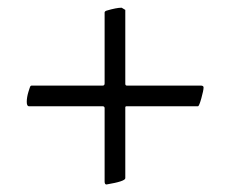

<svg xmlns="http://www.w3.org/2000/svg" viewBox="-20 -494 608 508"><path d="M311.5 -22.5Q311.5 -14.2 261.7 -5.9Q256.8 -5.9 256.8 -13.7V-208Q256.8 -212.9 251 -212.9H56.6Q50.8 -212.9 50.8 -224.6Q50.8 -236.3 55.2 -251Q59.6 -265.6 61 -266.6Q62.5 -267.6 64.5 -267.6H252Q256.8 -267.6 256.8 -273.4V-459Q255.9 -463.9 261.7 -465.8Q288.1 -473.6 301.8 -473.6L311.5 -467.8V-272.5Q311.5 -267.6 315.4 -267.6H510.7Q518.6 -267.6 518.6 -262.7Q518.6 -254.9 512.7 -233.9Q506.8 -212.9 503.9 -212.9H315.4Q311.5 -212.9 311.5 -210Z"/></svg>

Font: CrimsonText-Roman
Style: Roman
Weight: 400
Version: Version 0.13